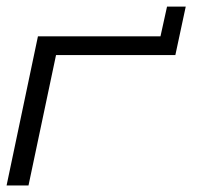

<svg xmlns="http://www.w3.org/2000/svg" viewBox="-44 -566 610 586"><path d="M465.8 -545.9H522.9L491.2 -397.9H127L43 0H-23.9L71.8 -455.1H445.8Z"/></svg>

Font: Anonymous Pro
Style: Italic
Weight: 400
Italic angle: -12°
Monospace: yes
Designer: Mark Simonson
Version: Version 1.003